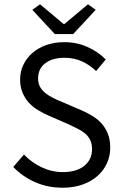

<svg xmlns="http://www.w3.org/2000/svg" viewBox="-20 -865 574 897"><path d="M272 12Q203 12 144 -14Q85 -40 42 -85L92 -143Q127 -106 174.5 -83.5Q222 -61 273 -61Q338 -61 374 -90.5Q410 -120 410 -168Q410 -193 401.5 -210.5Q393 -228 378.5 -240.5Q364 -253 344 -263Q324 -273 301 -284L207 -325Q184 -335 160 -349Q136 -363 117 -383Q98 -403 86 -430.5Q74 -458 74 -494Q74 -531 89.5 -563Q105 -595 132.5 -618.5Q160 -642 197.5 -655Q235 -668 280 -668Q339 -668 389 -645.5Q439 -623 474 -587L429 -533Q399 -562 362.5 -578.5Q326 -595 280 -595Q225 -595 191.5 -569.5Q158 -544 158 -499Q158 -475 167.5 -458.5Q177 -442 193 -429.5Q209 -417 228 -407.5Q247 -398 267 -390L360 -350Q388 -338 413 -322.5Q438 -307 456 -286.5Q474 -266 484.5 -238.5Q495 -211 495 -175Q495 -136 479.5 -102Q464 -68 435 -42.5Q406 -17 365 -2.5Q324 12 272 12ZM236 -706 131 -819 167 -845 277 -753H281L391 -845L427 -819L322 -706Z"/></svg>

Font: Giro Regular
Style: Regular
Weight: 400
Designer: Paul D. Hunt
Foundry: Adobe Systems Incorporated
Version: Version 1.000;PS 1.0;hotconv 1.0.88;makeotf.lib2.5.647800